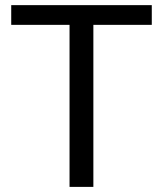

<svg xmlns="http://www.w3.org/2000/svg" viewBox="-20 -731 637 751"><path d="M573.7 -633.8H345.2V0H252V-633.8H23.9V-710.9H573.7Z"/></svg>

Font: Vazir FD
Style: FD
Weight: 400
Foundry: Based on Dejavu fonts, by Saber Rastikerdar
Version: Version 26.0.0